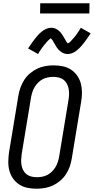

<svg xmlns="http://www.w3.org/2000/svg" viewBox="-20 -1141 572 1169"><path d="M203 8Q174 8 147 2.5Q120 -3 97.5 -17.5Q75 -32 59.5 -54Q44 -76 37 -102.5Q30 -129 30.5 -157.5Q31 -186 35 -214L92 -559Q96 -584 105 -608.5Q114 -633 128 -655Q142 -677 163 -694.5Q184 -712 207 -723Q230 -734 255.5 -738.5Q281 -743 306 -743Q335 -743 362 -737.5Q389 -732 411.5 -717.5Q434 -703 449.5 -681Q465 -659 472 -632.5Q479 -606 479 -577.5Q479 -549 474 -521L417 -176Q413 -151 404.5 -126.5Q396 -102 381.5 -80Q367 -58 346.5 -40.5Q326 -23 302.5 -12Q279 -1 253.5 3.5Q228 8 203 8ZM204 -62Q220 -62 236.5 -65Q253 -68 268.5 -76Q284 -84 296.5 -96.5Q309 -109 318 -124Q327 -139 332 -155Q337 -171 340 -187L397 -532Q400 -549 400.5 -566.5Q401 -584 398 -600Q395 -616 387.5 -630.5Q380 -645 368 -654.5Q356 -664 339.5 -668.5Q323 -673 305 -673Q289 -673 272.5 -670Q256 -667 240.5 -659Q225 -651 212.5 -638.5Q200 -626 191 -611Q182 -596 177 -580Q172 -564 169 -548L112 -203Q110 -186 109 -168.5Q108 -151 111 -135Q114 -119 121.5 -104.5Q129 -90 141 -80.5Q153 -71 169.5 -66.5Q186 -62 204 -62ZM212 -812 151 -846Q163 -864 173.5 -879Q184 -894 193.5 -906Q203 -918 212 -928Q221 -938 234 -948.5Q247 -959 261.5 -965.5Q276 -972 292 -972Q297 -972 302 -971Q307 -970 311 -969Q315 -968 319.5 -966Q324 -964 328 -961.5Q332 -959 335.5 -956Q339 -953 342.5 -950Q346 -947 349 -943.5Q352 -940 354.5 -936Q357 -932 360 -928Q363 -924 365 -920.5Q367 -917 369 -913.5Q371 -910 374 -905Q377 -900 379.5 -895.5Q382 -891 384 -887.5Q386 -884 390 -880Q394 -876 394 -875H391Q391 -876 395.5 -878Q400 -880 403 -882.5Q406 -885 409.5 -888.5Q413 -892 414.5 -894Q416 -896 418 -898Q420 -900 422 -902.5Q424 -905 426.5 -907.5Q429 -910 431 -912.5Q433 -915 435.5 -918Q438 -921 440.5 -924.5Q443 -928 445.5 -931.5Q448 -935 450.5 -938.5Q453 -942 455.5 -946Q458 -950 461 -954Q464 -958 466.5 -962.5Q469 -967 472 -972L532 -938Q520 -920 510 -905.5Q500 -891 490 -878.5Q480 -866 471 -856Q462 -846 449.5 -835.5Q437 -825 422.5 -818.5Q408 -812 392 -812Q387 -812 382 -813Q377 -814 372.5 -815Q368 -816 364 -818Q360 -820 356 -822.5Q352 -825 348.5 -828Q345 -831 341.5 -834Q338 -837 335 -840.5Q332 -844 329 -848Q326 -852 323 -856Q320 -860 318.5 -863.5Q317 -867 315 -870.5Q313 -874 309.5 -879Q306 -884 304 -888.5Q302 -893 299.5 -896.5Q297 -900 293 -904Q289 -908 290 -909H293L288 -907Q284 -904 281 -901.5Q278 -899 274.5 -895.5Q271 -892 269 -890Q267 -888 265 -886Q263 -884 261.5 -881.5Q260 -879 257.5 -876.5Q255 -874 253 -871.5Q251 -869 248.5 -866Q246 -863 243.5 -859.5Q241 -856 238.5 -853Q236 -850 233.5 -846Q231 -842 228 -838Q225 -834 222.5 -830Q220 -826 217 -821.5Q214 -817 212 -812ZM224 -1059 225 -1121H525L524 -1059Z"/></svg>

Font: Iosevka
Style: Italic
Weight: 400
Italic angle: -9°
Monospace: yes
Designer: Belleve Invis
Foundry: Belleve Invis
Version: Version 32.5.0; ttfautohint (v1.8.4)